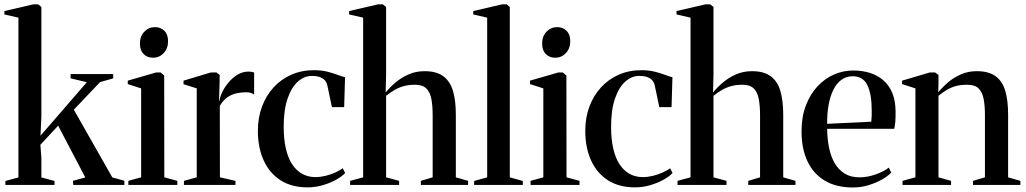

<svg xmlns="http://www.w3.org/2000/svg" viewBox="-22 -838 4650 870"><path d="M2.5 0V-18L61.5 -34V-758L-2 -772.5V-788L130 -818.5H150.5L165.5 -806.5V-311L161.5 -223L371.5 -465.5L298 -483V-502.5H491V-483L431.5 -466L312.5 -341L487 -34L541.5 -19V0H310L308.5 -18.5L364.5 -34L241.5 -268.5L161 -182L165.5 -123V-34L225 -18V0Z M559.5 0V-18.5L617.5 -34.5V-437.5L557 -457V-472.5L685 -509.5H706L722 -495.5L722.5 -34.5L781.5 -18.5V0ZM671 -576.5Q645 -576.5 628.5 -593.2Q612 -610 612 -640.5Q612 -673.5 631.8 -694.2Q651.5 -715 679.5 -715H680.5Q706 -715 722.8 -698.5Q739.5 -682 739.5 -651Q739.5 -618.5 719.8 -597.5Q700 -576.5 672 -576.5Z M811.5 0V-18.5L869.5 -34.5V-437.5L809.5 -456.5V-472.5L932.5 -509.5H959L973.5 -498L973 -463L970.5 -377.5L973 -384Q975.5 -401.5 986.5 -423.5Q997.5 -445.5 1015 -466Q1032.5 -486.5 1055 -500Q1077.5 -513.5 1103.5 -513.5Q1113 -513.5 1119.2 -512.2Q1125.5 -511 1129.5 -509.5V-409.5Q1125 -413 1116 -416.5Q1107 -420 1094.5 -420Q1071 -420 1048.8 -415Q1026.5 -410 1007.5 -396.5Q988.5 -383 974 -358.5L974.5 -34.5L1045 -18.5V0Z M1371.5 11Q1299.5 11 1249.2 -21.2Q1199 -53.5 1172.8 -111.2Q1146.5 -169 1146.5 -245.5Q1146.5 -304.5 1165 -354.5Q1183.5 -404.5 1217.5 -441.8Q1251.5 -479 1298.2 -499.5Q1345 -520 1401 -520Q1434.5 -520 1462 -513Q1489.5 -506 1509.8 -498.2Q1530 -490.5 1541.5 -488L1537.5 -352.5H1482L1461 -452.5Q1459.5 -461 1452.8 -470.8Q1446 -480.5 1431.2 -487.2Q1416.5 -494 1390 -494Q1357 -494 1328 -468.5Q1299 -443 1281.2 -391.8Q1263.5 -340.5 1263.5 -263.5Q1263.5 -208.5 1273 -166Q1282.5 -123.5 1301.2 -94.5Q1320 -65.5 1346.8 -50.5Q1373.5 -35.5 1407 -35.5Q1429.5 -35.5 1453 -41.2Q1476.5 -47 1497 -56.2Q1517.5 -65.5 1531 -75.5L1542 -54Q1527 -38 1499.8 -23Q1472.5 -8 1439.2 1.5Q1406 11 1371.5 11Z M1623.5 -34.5V-758L1560 -772.5V-788L1692 -818.5H1712.5L1727.5 -806.5V-500L1725.5 -419Q1744 -442 1770.2 -464.2Q1796.5 -486.5 1829.8 -501Q1863 -515.5 1901.5 -515.5Q1956.5 -515.5 1987.5 -492Q2018.5 -468.5 2031 -424.5Q2043.5 -380.5 2043.5 -318V-34.5L2099 -18.5V0H1885V-18.5L1938.5 -34.5V-316Q1938.5 -358 1932.8 -389Q1927 -420 1910 -437Q1893 -454 1859 -454Q1831.5 -454 1808.8 -448Q1786 -442 1766.8 -430.8Q1747.5 -419.5 1727.5 -404V-34.5L1786.5 -18.5V0H1564.5V-18.5Z M2185.5 -34.5V-758L2122.5 -772.5V-788L2254 -818.5H2274L2288 -806.5V-34.5L2347 -18V0H2126.5V-18Z M2382 0V-18.5L2440 -34.5V-437.5L2379.5 -457V-472.5L2507.5 -509.5H2528.5L2544.5 -495.5L2545 -34.5L2604 -18.5V0ZM2493.5 -576.5Q2467.5 -576.5 2451 -593.2Q2434.5 -610 2434.5 -640.5Q2434.5 -673.5 2454.2 -694.2Q2474 -715 2502 -715H2503Q2528.5 -715 2545.2 -698.5Q2562 -682 2562 -651Q2562 -618.5 2542.2 -597.5Q2522.5 -576.5 2494.5 -576.5Z M2855 11Q2783 11 2732.8 -21.2Q2682.5 -53.5 2656.2 -111.2Q2630 -169 2630 -245.5Q2630 -304.5 2648.5 -354.5Q2667 -404.5 2701 -441.8Q2735 -479 2781.8 -499.5Q2828.5 -520 2884.5 -520Q2918 -520 2945.5 -513Q2973 -506 2993.2 -498.2Q3013.5 -490.5 3025 -488L3021 -352.5H2965.5L2944.5 -452.5Q2943 -461 2936.2 -470.8Q2929.5 -480.5 2914.8 -487.2Q2900 -494 2873.5 -494Q2840.5 -494 2811.5 -468.5Q2782.5 -443 2764.8 -391.8Q2747 -340.5 2747 -263.5Q2747 -208.5 2756.5 -166Q2766 -123.5 2784.8 -94.5Q2803.5 -65.5 2830.2 -50.5Q2857 -35.5 2890.5 -35.5Q2913 -35.5 2936.5 -41.2Q2960 -47 2980.5 -56.2Q3001 -65.5 3014.5 -75.5L3025.5 -54Q3010.5 -38 2983.2 -23Q2956 -8 2922.8 1.5Q2889.5 11 2855 11Z M3107 -34.5V-758L3043.5 -772.5V-788L3175.5 -818.5H3196L3211 -806.5V-500L3209 -419Q3227.5 -442 3253.8 -464.2Q3280 -486.5 3313.2 -501Q3346.5 -515.5 3385 -515.5Q3440 -515.5 3471 -492Q3502 -468.5 3514.5 -424.5Q3527 -380.5 3527 -318V-34.5L3582.5 -18.5V0H3368.5V-18.5L3422 -34.5V-316Q3422 -358 3416.2 -389Q3410.5 -420 3393.5 -437Q3376.5 -454 3342.5 -454Q3315 -454 3292.2 -448Q3269.5 -442 3250.2 -430.8Q3231 -419.5 3211 -404V-34.5L3270 -18.5V0H3048V-18.5Z M3843 11.5Q3767 11.5 3715.2 -19.5Q3663.5 -50.5 3636.8 -107.2Q3610 -164 3610 -242.5Q3610 -308.5 3629.5 -359.8Q3649 -411 3682 -446.5Q3715 -482 3756.8 -500.2Q3798.5 -518.5 3843.5 -518.5Q3932 -518.5 3983.5 -471.5Q4035 -424.5 4036 -335Q4036.5 -304 4034.8 -285.2Q4033 -266.5 4030 -254.5H3726Q3726.5 -208 3734.8 -168Q3743 -128 3760.5 -98.2Q3778 -68.5 3805.5 -51.5Q3833 -34.5 3872 -34.5Q3909 -34.5 3946.2 -47.8Q3983.5 -61 4005.5 -78.5L4016.5 -56Q4000.5 -39 3973 -23.8Q3945.5 -8.5 3912 1.5Q3878.5 11.5 3843 11.5ZM3726 -277 3926 -286.5Q3927.5 -300 3927.8 -312Q3928 -324 3928 -337Q3928 -412 3908.2 -452.2Q3888.5 -492.5 3842 -492.5Q3812.5 -492.5 3790.5 -476.2Q3768.5 -460 3754 -430.8Q3739.5 -401.5 3732.5 -362.2Q3725.5 -323 3726 -277Z M4126 -34.5V-437.5L4065.5 -457V-472.5L4190.5 -509.5H4215.5L4230.5 -498V-458.5L4229.5 -419.5Q4247.5 -442 4273.2 -464.2Q4299 -486.5 4332 -501Q4365 -515.5 4403.5 -515.5Q4459 -515.5 4490 -492.2Q4521 -469 4533.5 -425Q4546 -381 4546 -319.5V-34.5L4601.5 -18.5V0H4387V-18.5L4441 -34.5V-317Q4441 -358.5 4435.2 -389.2Q4429.5 -420 4412.5 -437Q4395.5 -454 4361.5 -454Q4331.5 -454 4309.2 -448Q4287 -442 4268.5 -430.8Q4250 -419.5 4230.5 -404V-34.5L4287.5 -18.5V0H4067.5V-18.5Z"/></svg>

Font: Merriweather 144pt Medium
Style: Regular
Weight: 500
Version: Version 2.100